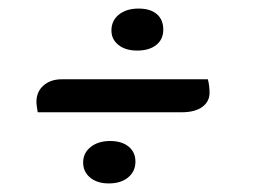

<svg xmlns="http://www.w3.org/2000/svg" viewBox="-20 -464 594 448"><path d="M68 -202Q67 -208 66 -215Q65 -222 65 -226Q65 -250 81.5 -264.5Q98 -279 124 -279H465Q467 -272 468 -263Q469 -254 469 -248Q469 -227 452 -214.5Q435 -202 403 -202ZM234 -36Q207 -36 190.5 -49.5Q174 -63 174 -85Q174 -107 191.5 -121Q209 -135 237 -135Q264 -135 280 -122Q296 -109 296 -87Q296 -64 279 -50Q262 -36 234 -36ZM300 -346Q273 -346 256.5 -359Q240 -372 240 -393Q240 -416 257.5 -430Q275 -444 303 -444Q331 -444 346 -431Q361 -418 361 -395Q361 -372 344.5 -359Q328 -346 300 -346Z"/></svg>

Font: Sansita Swashed Light
Style: Regular
Weight: 400
Version: Version 1.003